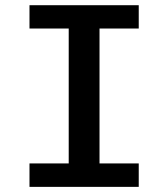

<svg xmlns="http://www.w3.org/2000/svg" viewBox="-20 -728 655 748"><path d="M520.5 -707.7V-616.9H367.7V-91.3H520.5V0H94.9V-91.3H247.7V-616.9H94.9V-707.7Z"/></svg>

Font: Fira Code Medium
Style: Regular
Weight: 500
Designer: Carrois Corporate, Edenspiekermann AG, Nikita Prokopov
Foundry: Carrois Corporate, Edenspiekermann AG, Nikita Prokopov
Version: Version 6.002